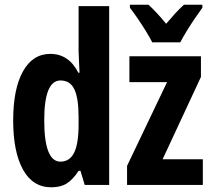

<svg xmlns="http://www.w3.org/2000/svg" viewBox="-20 -786 901 816"><path d="M198 10Q119 10 77.5 -65.5Q36 -141 36 -274Q36 -408 77.5 -482.5Q119 -557 194 -557Q272 -557 313 -477H318Q317 -509 315.5 -531.5Q314 -554 314 -570V-760H444V0H340L322 -60H314Q290 -23 264 -6.5Q238 10 198 10ZM237 -99Q276 -99 295 -137Q314 -175 314 -257V-288Q314 -369 296 -406.5Q278 -444 237 -444Q168 -444 168 -275Q168 -99 237 -99ZM842 0H520V-81L690 -437H530V-547H834V-459L671 -109H842ZM627 -606Q617 -626 600.5 -653Q584 -680 565.5 -707Q547 -734 532 -753V-766H611Q645 -735 686 -685Q709 -712 726 -730.5Q743 -749 762 -766H840V-753Q826 -734 808 -707.5Q790 -681 773.5 -654Q757 -627 746 -606Z"/></svg>

Font: Noto Sans ExtraCondensed
Style: Bold
Weight: 700
Width: 2
Designer: Monotype Design Team
Foundry: Monotype Imaging Inc.
Version: Version 2.013; ttfautohint (v1.8.4.7-5d5b)